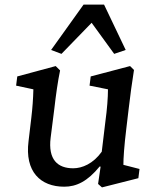

<svg xmlns="http://www.w3.org/2000/svg" viewBox="-20 -801 665 834"><path d="M516 -85C516 -113 519 -163 529 -245L539 -329C547 -395 552 -434 562 -497L545 -514L374 -469L369 -429L449 -413C449 -377 445 -326 438 -275L422 -142C385 -90 337 -70 298 -70C231 -70 188 -107 200 -203L216 -329C223 -390 231 -447 241 -495L222 -514L55 -469L50 -429L125 -413C124 -371 121 -331 116 -289L104 -188C87 -55 156 10 259 10C312 10 360 -13 413 -78L417 -77L406 -2L423 13L581 -27L586 -67ZM202 -584 247 -567 378 -702 476 -567 526 -584 432 -781H343Z"/></svg>

Font: TPK Tissa Web Medium
Style: Italic
Weight: 500
Italic angle: -7°
Designer: Jacques Le Bailly, Suppakit Chalermlarp | Katatrad Co.,Ltd.
Foundry: Jacques Le Bailly, Cadson Demak Co.,Ltd.
Version: Version 5.000;Glyphs 3.1.2 (3151)